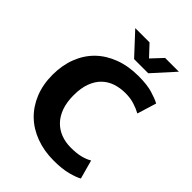

<svg xmlns="http://www.w3.org/2000/svg" viewBox="-236 -924 1046 1046"><g transform="rotate(45 287.0 -401.5)"><path d="M389 -105Q434 -105 465 -113Q496 -121 517 -134L547 -25Q527 -13 482.5 -1Q438 11 373 11Q299 11 237 -12Q175 -35 131 -77.5Q87 -120 62.5 -180.5Q38 -241 38 -316Q38 -389 61.5 -449.5Q85 -510 128.5 -552.5Q172 -595 234.5 -618.5Q297 -642 375 -642Q441 -642 482.5 -629.5Q524 -617 548 -604L514 -493Q491 -506 459.5 -516Q428 -526 390 -526Q350 -526 315 -514.5Q280 -503 254 -478Q228 -453 213 -413.5Q198 -374 198 -317Q198 -264 212.5 -224Q227 -184 253 -157.5Q279 -131 313.5 -118Q348 -105 389 -105ZM177 -814H287L347 -750L407 -814H513L401 -690H292Z"/></g></svg>

Font: Ek Mukta ExtraBold
Style: Regular
Weight: 800
Designer: Girish Dalvi and Yashodeep Gholap
Foundry: Ek Type
Version: Version 2.538;PS 1.002;hotconv 16.6.51;makeotf.lib2.5.65220;